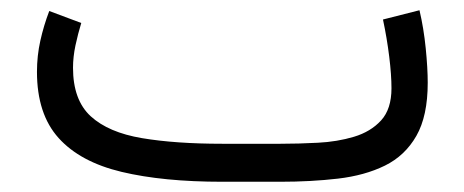

<svg xmlns="http://www.w3.org/2000/svg" viewBox="-20 -355 907 375"><path d="M527.3 0H414.1Q298.3 0 217.5 -19.3Q136.7 -38.6 94.5 -85.4Q52.2 -132.3 52.2 -214.8Q52.2 -246.1 58.8 -275.6Q65.4 -305.2 76.2 -333.5L138.7 -310.1Q132.3 -289.1 127.4 -266.4Q122.6 -243.7 122.6 -222.7Q122.6 -159.7 157.2 -127.9Q191.9 -96.2 257.3 -85.2Q322.8 -74.2 414.1 -74.2H527.8Q563 -74.2 600.8 -76.2Q638.7 -78.1 671.4 -87.9Q704.1 -97.7 724.4 -119.9Q744.6 -142.1 744.6 -182.6Q744.6 -208.5 740.2 -244.4Q735.8 -280.3 728 -316.9L799.3 -335Q807.6 -299.8 811.5 -260.7Q815.4 -221.7 815.4 -193.4Q815.4 -128.4 793.2 -89.6Q771 -50.8 731.7 -31.5Q692.4 -12.2 639.9 -6.1Q587.4 0 527.3 0Z"/></svg>

Font: Vazirmatn UI FD Light
Style: Regular
Weight: 300
Designer: Saber Rastikerdar
Foundry: Saber Rastikerdar
Version: Version 33.003